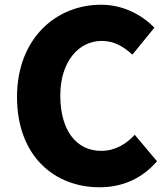

<svg xmlns="http://www.w3.org/2000/svg" viewBox="-20 -778 707 812"><path d="M401 14C498 14 581 -23 644 -96L550 -208C515 -170 468 -140 408 -140C303 -140 235 -226 235 -374C235 -519 314 -605 410 -605C463 -605 502 -581 540 -547L633 -661C582 -713 504 -758 407 -758C218 -758 52 -616 52 -368C52 -116 212 14 401 14Z"/></svg>

Font: Noto Sans HK Black
Style: Regular
Weight: 900
Designer: Ryoko NISHIZUKA 西塚涼子 (kana, bopomofo & ideographs); Paul D. Hunt (Latin, Greek & Cyrillic); Sandoll Communications 산돌커뮤니
Foundry: Adobe
Version: Version 2.004;hotconv 1.0.118;makeotfexe 2.5.65603